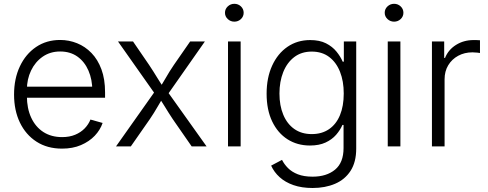

<svg xmlns="http://www.w3.org/2000/svg" viewBox="-20 -757 2525 993"><path d="M300.8 11.7Q224.6 11.7 168.9 -24.2Q113.3 -60.1 83 -123Q52.7 -186 52.7 -268.1Q52.7 -350.1 82.8 -413.8Q112.8 -477.5 166.5 -513.9Q220.2 -550.3 291 -550.3Q336.9 -550.3 378.7 -533.4Q420.4 -516.6 453.1 -482.9Q485.8 -449.2 504.6 -398.4Q523.4 -347.7 523.4 -279.3V-251.5H95.2V-308.6H487.8L457.5 -287.6Q457.5 -345.7 437.5 -391.8Q417.5 -438 380.4 -464.4Q343.3 -490.7 291 -490.7Q239.7 -490.7 200.9 -463.9Q162.1 -437 140.6 -392.1Q119.1 -347.2 119.1 -293V-260.3Q119.1 -196.3 141.4 -148.4Q163.6 -100.6 204.3 -74.2Q245.1 -47.9 301.3 -47.9Q339.4 -47.9 368.7 -60.1Q397.9 -72.3 418 -93Q438 -113.8 447.8 -138.7L510.7 -121.1Q498.5 -85 470 -54.9Q441.4 -24.9 398.7 -6.6Q356 11.7 300.8 11.7Z M580.1 0 794.4 -303.2V-252.9L590.3 -542.5H668L751 -421.4Q774.4 -386.2 793.7 -354.2Q813 -322.3 833 -292H798.8Q819.3 -322.3 837.4 -354.2Q855.5 -386.2 879.4 -421.4L963.4 -542.5H1039.6L835 -250.5V-299.3L1048.3 0H971.2L874 -140.1Q851.6 -173.8 833.5 -203.9Q815.4 -233.9 796.4 -262.7H830.6Q811.5 -233.9 794.4 -203.9Q777.3 -173.8 754.4 -140.1L656.7 0Z M1159.2 0V-542.5H1224.6V0ZM1191.9 -645Q1172.4 -645 1158 -658.4Q1143.6 -671.9 1143.6 -690.9Q1143.6 -710.4 1158 -723.9Q1172.4 -737.3 1191.9 -737.3Q1211.9 -737.3 1226.1 -723.9Q1240.2 -710.4 1240.2 -690.9Q1240.2 -671.9 1226.1 -658.4Q1211.9 -645 1191.9 -645Z M1596.7 215.3Q1540.5 215.3 1497.8 200.4Q1455.1 185.5 1426.3 159.4Q1397.5 133.3 1382.3 99.6L1438.5 69.8Q1449.7 92.3 1469.5 112.3Q1489.3 132.3 1520.5 144.5Q1551.8 156.7 1596.7 156.7Q1668.9 156.7 1712.9 120.4Q1756.8 84 1756.8 8.8V-110.8H1751Q1739.7 -84.5 1718.3 -59.8Q1696.8 -35.2 1663.6 -19.8Q1630.4 -4.4 1583 -4.4Q1517.6 -4.4 1467 -36.6Q1416.5 -68.8 1387.7 -128.9Q1358.9 -189 1358.9 -272.5Q1358.9 -355 1387.5 -417.5Q1416 -480 1466.8 -514.9Q1517.6 -549.8 1584 -549.8Q1632.8 -549.8 1666 -533Q1699.2 -516.1 1720.2 -490.2Q1741.2 -464.4 1752.4 -438H1758.3V-542.5H1822.3V11.7Q1822.3 81.5 1793 126.7Q1763.7 171.9 1712.6 193.6Q1661.6 215.3 1596.7 215.3ZM1592.3 -63.5Q1644.5 -63.5 1681.6 -88.9Q1718.8 -114.3 1738.3 -161.4Q1757.8 -208.5 1757.8 -273.4Q1757.8 -336.9 1738.5 -385.7Q1719.2 -434.6 1682.4 -462.4Q1645.5 -490.2 1592.3 -490.2Q1539.1 -490.2 1501.7 -461.7Q1464.4 -433.1 1444.8 -384Q1425.3 -335 1425.3 -273.4Q1425.3 -210.9 1445.1 -163.6Q1464.8 -116.2 1502.2 -89.8Q1539.6 -63.5 1592.3 -63.5Z M1985.4 0V-542.5H2050.8V0ZM2018.1 -645Q1998.5 -645 1984.1 -658.4Q1969.7 -671.9 1969.7 -690.9Q1969.7 -710.4 1984.1 -723.9Q1998.5 -737.3 2018.1 -737.3Q2038.1 -737.3 2052.2 -723.9Q2066.4 -710.4 2066.4 -690.9Q2066.4 -671.9 2052.2 -658.4Q2038.1 -645 2018.1 -645Z M2213.9 0V-542.5H2277.3V-457.5H2281.7Q2298.3 -499.5 2338.4 -524.7Q2378.4 -549.8 2429.2 -549.8Q2437.5 -549.8 2446.5 -549.6Q2455.6 -549.3 2462.4 -548.8V-482.9Q2459 -483.4 2447.8 -484.9Q2436.5 -486.3 2423.3 -486.3Q2382.3 -486.3 2349.6 -468.5Q2316.9 -450.7 2298.1 -419.4Q2279.3 -388.2 2279.3 -346.7V0Z"/></svg>

Font: Inter 16pt Light
Style: Regular
Weight: 300
Version: Version 4.001;git-66647c0bb